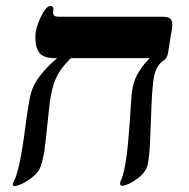

<svg xmlns="http://www.w3.org/2000/svg" viewBox="-20 -609 632 641"><path d="M27.8 12.2Q22.9 12.2 22.9 5.9L24.9 -1Q45.4 -36.6 63.5 -176.8Q75.7 -272.5 84.2 -301Q92.8 -329.6 114.5 -357.4Q136.2 -385.3 170.9 -415H163.1Q125.5 -415 111.8 -432.4Q98.1 -449.7 98.1 -484.9Q98.1 -515.1 116 -552Q133.8 -588.9 147.9 -588.9Q158.2 -588.9 158.2 -580.1L157.2 -566.9Q157.2 -553.2 174.8 -553.2H521Q541.5 -553.2 548.3 -546.9Q555.2 -540.5 555.2 -526.9Q555.2 -512.2 549.8 -487.8L541 -432.1Q537.6 -414.6 527.8 -408.2Q503.4 -392.1 495.4 -358.6Q487.3 -325.2 483.9 -209Q481 -120.1 477.8 -90.6Q474.6 -61 470.2 -49.8Q465.8 -38.6 453.6 -25.6Q441.4 -12.7 420.2 -0.7Q398.9 11.2 388.2 11.2Q380.9 11.2 380.9 2.9L382.3 -3.4L386.2 -12.2Q403.3 -55.2 413.1 -200.2L417.5 -268.1Q419.9 -309.6 426.5 -331.5Q433.1 -353.5 446.8 -374.5Q460.4 -395.5 480 -415H216.8Q179.7 -378.9 164.6 -342.5Q149.4 -306.2 143.1 -239.7Q132.3 -131.3 127.7 -102.5Q123 -73.7 116.2 -54.4Q109.4 -35.2 90.8 -19.8Q72.3 -4.4 54.9 3.9Q37.6 12.2 27.8 12.2Z"/></svg>

Font: Liberation Serif
Style: Bold Italic
Weight: 700
Italic angle: -16.333°
Designer: Steve Matteson
Foundry: Ascender Corporation
Version: Version 2.1.5